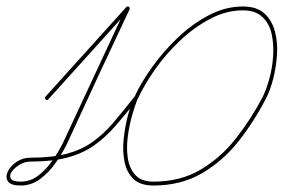

<svg xmlns="http://www.w3.org/2000/svg" viewBox="-41 -567 876 593"><path d="M100 -260Q96 -264 100 -269Q162 -338 224.5 -407Q287 -476 349 -545Q353 -549 357 -546Q361 -543 359 -538Q310 -434 261.5 -330Q213 -226 165 -121Q152 -95 131.5 -65Q111 -35 83.5 -14.5Q56 6 23 6Q-8 6 -16.5 -7Q-25 -20 -17 -37Q-9 -54 10 -67Q29 -80 53 -80Q119 -80 164.5 -92Q210 -104 244 -128Q278 -152 308 -187Q338 -222 374 -268Q378 -273 383 -269Q387 -266 384 -261Q347 -214 315.5 -178Q284 -142 249 -117.5Q214 -93 167.5 -80.5Q121 -68 53 -68Q36 -68 20 -58.5Q4 -49 -4.5 -37Q-13 -25 -7.5 -15.5Q-2 -6 23 -6Q54 -6 79 -26Q104 -46 123 -74Q142 -102 154 -127Q202 -231 251 -335Q300 -439 348 -543Q350 -548 356 -544Q361 -541 358 -537Q296 -468 233.5 -399Q171 -330 108 -260Q104 -256 100 -260ZM381 -270Q387 -268 384 -262Q376 -242 367 -210.5Q358 -179 353.5 -143.5Q349 -108 354 -77Q359 -46 377.5 -26Q396 -6 433 -6Q516 -6 578.5 -43Q641 -80 688 -140Q735 -200 770 -267Q781 -289 790.5 -322.5Q800 -356 802.5 -393Q805 -430 798 -462Q791 -494 769.5 -514.5Q748 -535 709 -535Q658 -535 608.5 -509Q559 -483 515.5 -442Q472 -401 438.5 -353.5Q405 -306 385 -263Q383 -258 377 -261Q372 -263 375 -269Q395 -313 430 -361.5Q465 -410 509.5 -452Q554 -494 605 -520.5Q656 -547 709 -547Q752 -547 775.5 -525.5Q799 -504 808 -470.5Q817 -437 814.5 -398Q812 -359 802.5 -322.5Q793 -286 780 -262Q744 -192 696 -131Q648 -70 583 -32Q518 6 433 6Q392 6 371 -14.5Q350 -35 343.5 -68Q337 -101 341 -138.5Q345 -176 354 -210Q363 -244 374 -267Q376 -272 381 -270Z"/></svg>

Font: FRB American Cursive Guidelines Thin
Style: Italic
Weight: 100
Italic angle: -25°
Version: Version 2.0;Modular Font Editor K font №1